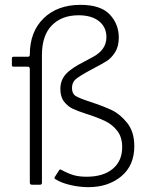

<svg xmlns="http://www.w3.org/2000/svg" viewBox="-20 -762 628 792"><path d="M432.5 -702.5C407.5 -728.8 367.3 -742 312 -742C248.7 -742 198 -723.5 160 -686.5C122 -649.5 103 -599.7 103 -537C103 -531 100.7 -528 96 -528H36C31.3 -528 29 -525.7 29 -521V-493C29 -489 31.3 -487 36 -487H95C100.3 -487 103 -483.7 103 -477V-9C103 -3 106 0 112 0H145C150.3 0 153 -2.7 153 -8V-11V-535C153 -589 166.7 -629.8 194 -657.5C221.3 -685.2 258 -699 304 -699C340 -699 368.2 -690.8 388.5 -674.5C408.8 -658.2 419 -636.3 419 -609C419 -591 414.2 -575.2 404.5 -561.5C394.8 -547.8 380.8 -536.2 362.5 -526.5C344.2 -516.8 332.7 -510.7 328 -508C292 -490 266.5 -472.7 251.5 -456C236.5 -439.3 229 -419 229 -395C229 -373 234.2 -355.5 244.5 -342.5C254.8 -329.5 266.7 -319.8 280 -313.5C293.3 -307.2 312.3 -300 337 -292C368.3 -282 394 -272.2 414 -262.5C434 -252.8 450.7 -239.3 464 -222C477.3 -204.7 484 -182.3 484 -155C484 -117 471 -87.2 445 -65.5C419 -43.8 383 -33 337 -33C315.7 -33 297.3 -35.3 282 -40C266.7 -44.7 250.7 -51.7 234 -61C228.7 -63.7 225.3 -63.3 224 -60L206 -32C204.7 -29.3 204.3 -27.3 205 -26C205.7 -24.7 207.3 -23.3 210 -22C226 -12 246.5 -4.2 271.5 1.5C296.5 7.2 321 10 345 10C399 10 444 -4.8 480 -34.5C516 -64.2 534 -105.7 534 -159C534 -198.3 524.3 -230.2 505 -254.5C485.7 -278.8 464.5 -296.5 441.5 -307.5C418.5 -318.5 388.7 -330 352 -342C321.3 -352 301.2 -360.2 291.5 -366.5C281.8 -372.8 277 -383.7 277 -399C277 -414.3 282 -426.3 292 -435C302 -443.7 323 -456.7 355 -474C385.7 -490 407.3 -502 420 -510C432.7 -518 444.2 -530 454.5 -546C464.8 -562 470 -582.3 470 -607C470 -644.3 457.5 -676.2 432.5 -702.5Z"/></svg>

Font: Libre Franklin ExtraLight
Style: Regular
Weight: 275
Designer: Pablo Impallari, Rodrigo Fuenzalida
Foundry: Impallari Type
Version: Version 1.002; ttfautohint (v1.5)